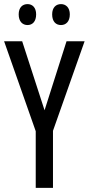

<svg xmlns="http://www.w3.org/2000/svg" viewBox="-20 -915 432 935"><path d="M71 -845C71 -810 90 -793 114 -793C138 -793 156 -810 156 -845C156 -878 138 -895 114 -895C90 -895 71 -879 71 -845ZM234 -845C234 -810 252 -793 277 -793C301 -793 320 -810 320 -845C320 -878 301 -895 277 -895C253 -895 234 -879 234 -845ZM197 -378 88 -714H0L154 -276V0H238V-278L392 -714H304Z"/></svg>

Font: Noto Sans Sinhala UI ExtraCondensed
Style: Regular
Weight: 400
Width: 2
Designer: Jelle Bosma - Monotype Design Team
Foundry: Monotype Imaging Inc.
Version: Version 2.006